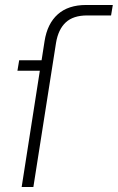

<svg xmlns="http://www.w3.org/2000/svg" viewBox="-20 -751 473 771"><path d="M67 0 140 -467H50L57 -509H147L159 -586Q170 -656 212 -693.5Q254 -731 326 -731H433L426 -689H330Q274 -689 244 -661Q214 -633 205 -579L114 0Z"/></svg>

Font: MuseoModerno Thin ExtraLight
Style: Italic
Weight: 250
Italic angle: -9°
Version: Version 1.003